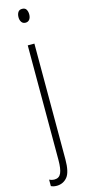

<svg xmlns="http://www.w3.org/2000/svg" viewBox="-151 -759 481 1034"><g transform="rotate(-15 90.0 -242.5)"><path d="M63 -688Q63 -704 70 -715.5Q77 -727 93 -727Q110 -727 116.5 -715.5Q123 -704 123 -689Q123 -671 115 -660.5Q107 -650 93 -650Q78 -650 70.5 -661Q63 -672 63 -688ZM29 242Q18 242 9.5 240Q1 238 -4 235V199Q10 206 25 206Q51 206 61.5 182.5Q72 159 72 110V-529H109V116Q109 187 87 214Q65 241 29 242Z"/></g></svg>

Font: Noto Sans Gurmukhi ExtraCondensed ExtraLight
Style: Regular
Weight: 200
Width: 2
Designer: Jelle Bosma - Monotype Design Team
Foundry: Monotype Imaging Inc.
Version: Version 2.004; ttfautohint (v1.8.4.7-5d5b)